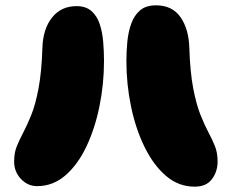

<svg xmlns="http://www.w3.org/2000/svg" viewBox="-20 -699 869 720"><path d="M710 1Q650 1 603 -39Q556 -79 522.5 -147Q489 -215 471.5 -299Q454 -383 454 -470Q454 -506 457.5 -542.5Q461 -579 472 -610Q483 -641 505 -660Q527 -679 565 -679Q626 -679 657 -634.5Q688 -590 690 -519Q693 -428 704.5 -368Q716 -308 731.5 -269Q747 -230 761.5 -203Q776 -176 786 -151Q796 -126 796 -93Q796 -56 775 -27.5Q754 1 710 1ZM119 -1Q84 -1 58.5 -28Q33 -55 33 -93Q33 -126 43 -150.5Q53 -175 67.5 -202.5Q82 -230 97.5 -268.5Q113 -307 124.5 -367.5Q136 -428 139 -519Q141 -590 175 -633Q209 -676 267 -676Q302 -676 323 -657.5Q344 -639 354 -608.5Q364 -578 367 -542Q370 -506 370 -470Q370 -384 353 -300.5Q336 -217 304 -149.5Q272 -82 225.5 -41.5Q179 -1 119 -1Z"/></svg>

Font: Cherry Bomb One
Style: Regular
Weight: 400
Designer: satsuyako
Foundry: satsuyako
Version: Version 4.100; ttfautohint (v1.8.3)